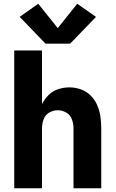

<svg xmlns="http://www.w3.org/2000/svg" viewBox="-20 -1004 616 1024"><path d="M56 0H204V-320Q204 -344 212.5 -367.5Q221 -391 242.5 -403.5Q264 -416 288 -416Q312 -416 333.5 -403.5Q355 -391 363.5 -367.5Q372 -344 372 -320V0H520V-320Q520 -351 515.5 -382.5Q511 -414 498.5 -443Q486 -472 463.5 -494.5Q441 -517 411 -527.5Q381 -538 350 -538Q320 -538 290.5 -528.5Q261 -519 239.5 -497.5Q218 -476 204 -449V-735H56ZM223 -771H354L492 -914L392 -984L288 -854L184 -984L85 -914Z"/></svg>

Font: Iosevka Sparkle Heavy
Style: Regular
Weight: 900
Designer: Belleve Invis
Foundry: Belleve Invis
Version: Version 4.5.0; ttfautohint (v1.8.3)